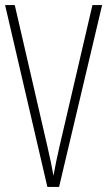

<svg xmlns="http://www.w3.org/2000/svg" viewBox="-20 -734 421 754"><path d="M381 -714H343L213 -156C204 -117 197 -83 190 -44C183 -83 176 -116 167 -155L38 -714H0L166 0H212Z"/></svg>

Font: Noto Sans Devanagari UI ExtraCondensed ExtraLight
Style: Regular
Weight: 200
Width: 2
Designer: Jelle Bosma - Monotype Design Team
Foundry: Monotype Imaging Inc.
Version: Version 2.004